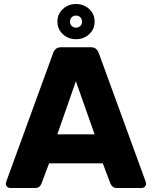

<svg xmlns="http://www.w3.org/2000/svg" viewBox="-20 -935 756 955"><path d="M30.3 0Q21.6 0 15.3 -6.3Q9 -12.6 9 -21.2Q9 -25.6 10.4 -29.8L244.6 -671.9Q248 -682.5 257.3 -691.3Q266.6 -700 283.6 -700H432Q449 -700 458.3 -691.3Q467.6 -682.5 471 -671.9L705.2 -29.8Q706.6 -25.6 706.6 -21.2Q706.6 -12.6 700.3 -6.3Q694 0 685.4 0H562.3Q546.6 0 539.4 -7.4Q532.3 -14.7 529.6 -21.2L491.4 -122.5H224.2L186 -21.2Q183.7 -14.7 176.7 -7.4Q169.6 0 153.4 0ZM265.1 -266.9H450.5L357.5 -530.9ZM358.2 -740Q320.1 -740 292.9 -764.7Q265.6 -789.5 265.6 -827.5Q265.6 -865.5 292.8 -890.2Q319.9 -915 358 -915Q396.1 -915 423.4 -890.2Q450.6 -865.5 450.6 -827.5Q450.6 -789.5 423.5 -764.7Q396.3 -740 358.2 -740ZM358.1 -797.5Q371.1 -797.5 379.6 -806Q388.1 -814.5 388.1 -827.5Q388.1 -840.5 379.6 -849Q371.1 -857.5 358.1 -857.5Q345.1 -857.5 336.6 -849Q328.1 -840.5 328.1 -827.5Q328.1 -814.5 336.6 -806Q345.1 -797.5 358.1 -797.5Z"/></svg>

Font: Rubik Light
Style: Regular
Weight: 300
Designer: Hubert and Fischer
Foundry: Hubert and Fischer
Version: Version 2.300;gftools[0.9.30]